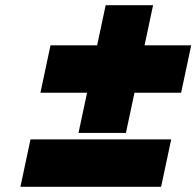

<svg xmlns="http://www.w3.org/2000/svg" viewBox="-20 -706 758 741"><path d="M466 -193 499 -348H679L717.9 -531H537.9L570.8 -686H387.8L354.9 -531H174.9L136 -348H316L283 -193ZM97.7 -168 58.8 15H601.8L640.7 -168Z"/></svg>

Font: Hussar Nova
Style: 96
Weight: 700
Foundry: Cannot Into Space Fonts
Version: Version 0.99